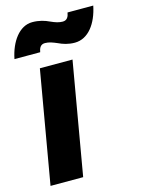

<svg xmlns="http://www.w3.org/2000/svg" viewBox="-112 -794 630 858"><g transform="rotate(-15 203.0 -364.5)"><path d="M13 0H164L254 -520H103ZM4 -589H123C126 -606 132 -623 154 -623C173 -623 190 -616 209 -608C230 -598 254 -590 284 -590C347 -590 390 -650 406 -729H287C284 -711 277 -695 256 -695C239 -695 223 -700 201 -710C180 -720 155 -728 123 -728C63 -728 19 -666 4 -589Z"/></g></svg>

Font: Fixel Text 20240404
Style: Bold Italic
Weight: 700
Width: 4
Italic angle: -10°
Designer: AlfaBravo + MacPaw
Foundry: Kyrylo Tkachov, Marchela Mozhyna, Serhii Makarenko, Maria Weinstein, Zakhar Kryvoshyya
Version: Version 1.211;Glyphs 3.2 (3225)